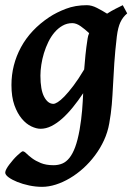

<svg xmlns="http://www.w3.org/2000/svg" viewBox="-30 -477 519 741"><path d="M460.9 -425.3Q444.3 -411.6 434.8 -391.6Q425.3 -371.6 420.9 -336.4Q414.1 -278.3 411.1 -232.9Q408.2 -187.5 406.2 -148.2Q404.3 -108.9 401.4 -73.5Q398.4 -38.1 391.6 -0.5Q385.7 33.2 371.3 64.5Q356.9 95.7 336.4 123Q315.9 150.4 291.3 172.6Q266.6 194.8 239.7 210.7Q212.9 226.6 185.3 235.4Q157.7 244.1 132.3 244.1Q107.9 244.1 82.5 238.8Q57.1 233.4 36.6 225.1Q16.1 216.8 3.2 207.3Q-9.8 197.8 -9.8 189Q-9.8 183.6 -5.4 175.3Q-1 167 5.9 158Q12.7 148.9 20.8 139.6Q28.8 130.4 36.4 123.3Q43.9 116.2 49.8 111.6Q55.7 106.9 57.6 106.9Q63.5 106.9 71.8 115.2Q80.1 123.5 93.8 133.8Q107.4 144 127.7 152.3Q147.9 160.6 176.8 160.6Q194.8 160.6 210.2 154.3Q225.6 147.9 238 132.3Q250.5 116.7 260.3 90.3Q270 64 277.3 23.4Q284.2 -17.6 286.9 -51.3Q289.6 -85 291 -117.2Q271.5 -87.9 251.2 -63Q231 -38.1 210.2 -19.5Q189.5 -1 168.5 9.5Q147.5 20 126.5 20Q110.4 20 90.8 10.7Q71.3 1.5 54.2 -18.8Q37.1 -39.1 25.6 -71Q14.2 -103 14.2 -148.9Q14.2 -226.6 51 -294.7Q87.9 -362.8 160.6 -411.1Q188 -429.2 224.4 -443.1Q260.7 -457 305.2 -457Q323.7 -457 344.2 -446.5Q364.7 -436 383.3 -424.3Q399.9 -435.1 415.5 -442.9L443.8 -457ZM176.3 -76.2Q182.1 -76.2 192.9 -82.8Q203.6 -89.4 218.8 -105Q233.9 -120.6 253.2 -146Q272.5 -171.4 294.9 -209Q296.9 -235.4 299.8 -264.4Q302.7 -293.5 308.1 -328.1Q309.6 -338.9 314 -349.1Q298.3 -363.8 281.5 -375.7Q264.6 -387.7 249 -387.7Q228.5 -387.7 211.4 -377.9Q194.3 -368.2 180.7 -352.3Q167 -336.4 156.7 -315.4Q146.5 -294.4 139.6 -272Q132.8 -249.5 129.4 -226.8Q126 -204.1 126 -185.1Q126 -130.4 140.4 -103.3Q154.8 -76.2 176.3 -76.2Z"/></svg>

Font: Gentium Basic
Style: Bold Italic
Weight: 700
Italic angle: -8°
Designer: J. Victor Gaultney and Annie Olsen
Foundry: SIL International
Version: Version 1.102; 2013; Maintenance release